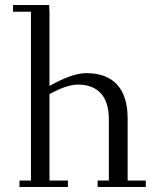

<svg xmlns="http://www.w3.org/2000/svg" viewBox="-20 -749 624 769"><path d="M32.2 -702.1V-729H176.8L178.2 -702.1V-404.8Q269.5 -456.1 325.2 -456.1Q406.7 -456.1 449 -410.2Q491.2 -364.3 491.2 -274.9V-25.9H564V0H371.1V-25.9H416V-270Q416 -340.3 383.8 -375.2Q351.6 -410.2 292 -410.2Q248 -410.2 178.2 -372.1V-25.9H252V0H58.1V-25.9H104V-702.1Z"/></svg>

Font: Dehuti
Style: Book
Weight: 400
Version: Version 1.2